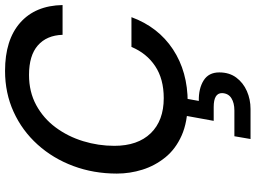

<svg xmlns="http://www.w3.org/2000/svg" viewBox="-146 -606 1013 761"><g transform="rotate(-90 360.5 -225.5)"><path d="M335 12Q258 12 204 -12Q150 -36 117 -77Q84 -118 68.5 -167.5Q53 -217 53 -269Q53 -361 83 -441.5Q113 -522 168 -583Q223 -644 297.5 -678Q372 -712 460 -712Q583 -712 651 -652Q719 -592 721 -484H603Q601 -547 561 -582Q521 -617 444 -617Q377 -617 324.5 -588.5Q272 -560 236 -511.5Q200 -463 181.5 -402.5Q163 -342 163 -279Q163 -186 213 -134.5Q263 -83 352 -83Q428 -83 479 -117Q530 -151 555 -211H673Q634 -105 545.5 -46.5Q457 12 335 12ZM190 261 201 197H303Q333 197 352 185Q371 173 372 148Q372 115 317 115H262L286 -17H354L341 56Q390 55 422 75Q454 95 454 137Q454 177 433.5 204.5Q413 232 380 246.5Q347 261 309 261Z"/></g></svg>

Font: Rethink Sans Medium
Style: Italic
Weight: 500
Italic angle: -10°
Designer: The Rethink Sans project authors (Hans Thiessen). DM Sans designed by Colophon Foundry.
Foundry: Rethink Communications LLC
Version: Version 1.001